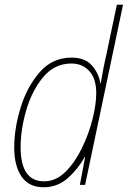

<svg xmlns="http://www.w3.org/2000/svg" viewBox="-20 -780 539 810"><path d="M164 10Q223 10 266.5 -29Q310 -68 337 -117H339L317 0H339L499 -760H473L429 -551Q422 -522 416 -490Q410 -458 405 -429H403Q397 -470 368 -503.5Q339 -537 282 -537Q201 -537 147.5 -475.5Q94 -414 67 -326Q40 -238 40 -158Q40 -80 71 -35Q102 10 164 10ZM166 -15Q67 -15 67 -159Q67 -234 91 -316Q115 -398 162.5 -455Q210 -512 281 -512Q328 -512 357 -480Q386 -448 386 -387Q386 -339 370 -276Q354 -213 324.5 -153Q295 -93 255 -54Q215 -15 166 -15Z"/></svg>

Font: Noto Sans UI SemiCondensed Thin
Style: Italic
Weight: 250
Width: 4
Italic angle: -12°
Designer: Monotype Design Team
Foundry: Monotype Imaging Inc.
Version: Version 1.901